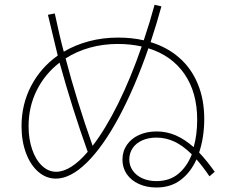

<svg xmlns="http://www.w3.org/2000/svg" viewBox="-20 -790 978 823"><path d="M504.9 -105.5Q504.9 -141.1 523.7 -168.7Q542.5 -196.3 575.9 -211.4Q609.4 -226.6 651.4 -226.6Q693.8 -226.6 732.7 -210Q771.5 -193.4 810.1 -159.2Q825.2 -211.4 825.2 -277.3Q825.2 -393.6 770.8 -472.7Q716.3 -551.8 616.2 -583Q557.6 -414.1 489.7 -287.8Q421.9 -161.6 352.1 -93Q282.2 -24.4 219.7 -24.4Q177.7 -24.4 144 -53.7Q110.4 -83 91.3 -134.3Q72.3 -185.5 72.3 -249Q72.3 -342.8 113.3 -421.4Q154.3 -500 227.5 -551.8Q199.2 -668 185.5 -726.6L214.8 -732.4Q235.8 -632.8 253.4 -568.4Q302.7 -597.7 361.8 -613.3Q420.9 -628.9 486.3 -628.9Q545.9 -628.9 596.2 -617.2Q622.1 -693.8 642.6 -769.5L671.9 -762.7Q650.9 -686 625.5 -609.4Q697.8 -587.4 749.3 -541.7Q800.8 -496.1 828.1 -429.7Q855.5 -363.3 855.5 -280.3Q855.5 -201.7 833.5 -136.2Q865.2 -103 900.4 -53.7L877.9 -34.2Q850.6 -74.7 822.3 -106.9Q797.4 -51.3 754.6 -18.8Q711.9 13.7 650.4 13.7Q608.4 13.7 575.2 -1.5Q542 -16.6 523.4 -43.7Q504.9 -70.8 504.9 -105.5ZM220.7 -53.7Q251.5 -53.7 285.9 -75.4Q320.3 -97.2 356 -139.2Q290 -323.2 235.4 -521.5Q172.4 -473.1 137.5 -402.8Q102.5 -332.5 102.5 -249Q102.5 -193.8 117.9 -149.2Q133.3 -104.5 160.4 -79.1Q187.5 -53.7 220.7 -53.7ZM377 -165Q432.1 -236.3 486.3 -345.7Q540.5 -455.1 587.4 -590.8Q538.1 -601.6 485.4 -601.6Q421.9 -601.6 365 -585.7Q308.1 -569.8 261.2 -539.6Q308.1 -359.9 377 -165ZM650.4 -13.7Q706.5 -13.7 744.1 -44.7Q781.7 -75.7 802.2 -128.4Q764.6 -165.5 727.8 -182.9Q690.9 -200.2 650.4 -200.2Q616.7 -200.2 590.1 -188.5Q563.5 -176.8 548.8 -155.3Q534.2 -133.8 534.2 -106.4Q534.2 -80.1 549.1 -58.8Q564 -37.6 590.3 -25.6Q616.7 -13.7 650.4 -13.7Z"/></svg>

Font: Pretendard JP Thin
Style: Regular
Weight: 100
Designer: Base glyphs from Inter by Rasmus Andersson; Hangeul glyphs from Noto Sans CJK(Source Han Sans) by Jang Soo-young and Kan
Foundry: Kil Hyung-jin
Version: Version 1.309